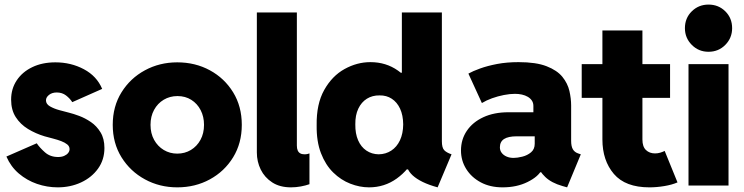

<svg xmlns="http://www.w3.org/2000/svg" viewBox="-20 -806 3230 834"><path d="M230.5 7.8Q184.6 7.8 140.6 -7.3Q96.7 -22.5 61.8 -52.2Q26.9 -82 7.8 -126L139.6 -183.6Q152.3 -164.6 175.3 -144.3Q198.2 -124 232.4 -124Q247.6 -124 258.8 -128.9Q270 -133.8 276.1 -141.6Q282.2 -149.4 282.2 -158.2Q282.2 -170.4 272 -178.7Q261.7 -187 245.6 -193.1Q229.5 -199.2 210.4 -204.1Q191.4 -209 173.8 -213.9Q134.8 -225.6 101.6 -245.8Q68.4 -266.1 48.3 -297.4Q28.3 -328.6 28.3 -373Q28.3 -420.4 52.7 -457Q77.1 -493.7 120.4 -514.4Q163.6 -535.2 220.7 -535.2Q288.1 -535.2 344.2 -505.4Q400.4 -475.6 423.8 -419.9L293.9 -362.3Q283.7 -378.4 266.8 -391.4Q250 -404.3 226.6 -404.3Q206.1 -404.3 192.9 -393.8Q179.7 -383.3 179.7 -370.1Q179.7 -354 197 -344Q214.4 -334 237.8 -327.6Q261.2 -321.3 280.3 -316.4Q298.3 -312 324 -302.5Q349.6 -293 374.8 -275.9Q399.9 -258.8 416.7 -231.2Q433.6 -203.6 433.6 -163.1Q433.6 -112.3 406 -73.7Q378.4 -35.2 332.3 -13.7Q286.1 7.8 230.5 7.8Z M750 7.8Q673.3 7.8 609.6 -26.9Q545.9 -61.5 507.8 -122.8Q469.7 -184.1 469.7 -263.7Q469.7 -343.8 507.8 -405Q545.9 -466.3 609.6 -500.7Q673.3 -535.2 750 -535.2Q828.1 -535.2 891.6 -500.7Q955.1 -466.3 992.7 -405Q1030.3 -343.8 1030.3 -263.7Q1030.3 -184.1 992.7 -122.8Q955.1 -61.5 891.6 -26.9Q828.1 7.8 750 7.8ZM750 -138.7Q782.7 -138.7 809.1 -154.5Q835.4 -170.4 850.8 -198.5Q866.2 -226.6 866.2 -263.7Q866.2 -299.3 851.6 -327.6Q836.9 -356 811 -372.3Q785.2 -388.7 751 -388.7Q717.8 -388.7 691.2 -372.8Q664.6 -356.9 649.2 -328.6Q633.8 -300.3 633.8 -263.7Q633.8 -226.6 649.4 -198.5Q665 -170.4 691.4 -154.5Q717.8 -138.7 750 -138.7Z M1244.1 7.8Q1195.3 7.8 1162.4 -13.7Q1129.4 -35.2 1112.5 -69.6Q1095.7 -104 1095.7 -143.6V-752H1269.5V-173.8Q1269.5 -160.6 1273.2 -152.3Q1276.9 -144 1284.2 -139.9Q1291.5 -135.7 1302.7 -135.7Q1311 -135.7 1316.2 -137.2Q1321.3 -138.7 1324.2 -139.6V-5.9Q1307.6 0 1286.6 3.9Q1265.6 7.8 1244.1 7.8Z M1880.9 7.8Q1843.3 -2.4 1816.2 -15.6Q1789.1 -28.8 1772.2 -44.4Q1755.4 -60.1 1749 -78.1L1758.8 -70.3H1714.8L1735.4 -133.8V-435.5L1710.9 -490.2H1725.6V-752H1899.4V-192.4Q1899.4 -164.6 1909.4 -153.8Q1919.4 -143.1 1941.4 -135.7ZM1583 7.8Q1542.5 7.8 1501.7 -8.1Q1460.9 -23.9 1427.5 -56.6Q1394 -89.4 1374.3 -140.4Q1354.5 -191.4 1355.5 -261.7Q1354 -354 1388.2 -415Q1422.4 -476.1 1476.6 -506.1Q1530.8 -536.1 1588.9 -536.1Q1656.7 -536.1 1708.5 -499.5Q1760.3 -462.9 1789.6 -402.3Q1818.8 -341.8 1819.3 -269.5Q1818.8 -194.8 1787.6 -131.6Q1756.3 -68.4 1703.1 -30.3Q1649.9 7.8 1583 7.8ZM1625 -135.7Q1655.8 -136.2 1679.7 -151.9Q1703.6 -167.5 1717.3 -196.5Q1731 -225.6 1731.4 -265.6Q1731 -305.7 1717.8 -334Q1704.6 -362.3 1681.6 -377.2Q1658.7 -392.1 1628.9 -391.6Q1597.7 -392.1 1573.7 -377.2Q1549.8 -362.3 1536.4 -334Q1522.9 -305.7 1523.4 -265.6Q1522.9 -225.6 1535.6 -196.5Q1548.3 -167.5 1571.5 -151.9Q1594.7 -136.2 1625 -135.7Z M2163.1 7.8Q2108.9 7.8 2068.4 -13.9Q2027.8 -35.6 2005.1 -72Q1982.4 -108.4 1982.4 -152.3Q1982.4 -200.2 2007.8 -237.8Q2033.2 -275.4 2079.6 -296.9Q2126 -318.4 2188.5 -318.4H2323.2V-213.9H2224.6Q2187.5 -213.9 2169.4 -202.1Q2151.4 -190.4 2151.4 -166Q2151.4 -152.3 2159.2 -142.1Q2167 -131.8 2180.4 -126Q2193.8 -120.1 2210.9 -120.1Q2227.1 -120.1 2248.8 -125.5Q2270.5 -130.9 2286.6 -144.3Q2302.7 -157.7 2302.7 -181.6V-250L2296.9 -269.5V-345.7Q2296.9 -359.4 2290.3 -369.1Q2283.7 -378.9 2272.5 -385.5Q2261.2 -392.1 2246.8 -395.3Q2232.4 -398.4 2216.8 -398.4Q2194.8 -398.4 2168.7 -393.3Q2142.6 -388.2 2117.4 -379.2Q2092.3 -370.1 2073.2 -358.4L2014.6 -486.3Q2033.7 -497.1 2065.4 -508.5Q2097.2 -520 2139.4 -528.1Q2181.6 -536.1 2232.4 -536.1Q2308.6 -536.1 2354.2 -518.3Q2399.9 -500.5 2422.9 -472.2Q2445.8 -443.8 2453.4 -410.9Q2460.9 -377.9 2460.9 -347.7V-194.3Q2460.9 -170.4 2468.3 -157.7Q2475.6 -145 2491.2 -139.6L2502.9 -135.7L2443.4 7.8L2422.9 2Q2375 -11.7 2348.4 -37.4Q2321.8 -63 2316.4 -87.9L2359.4 -57.6H2281.2L2333 -68.4Q2318.4 -38.6 2271.5 -15.4Q2224.6 7.8 2163.1 7.8Z M2800.8 7.8Q2696.3 7.8 2646.5 -50.5Q2596.7 -108.9 2596.7 -200.2V-673.8H2770.5V-200.2Q2770.5 -168.9 2785.9 -154.3Q2801.3 -139.6 2825.2 -139.6Q2836.9 -139.6 2847.7 -142.8Q2858.4 -146 2867.2 -150.4L2922.9 -13.7Q2899.4 -3.4 2866 2.2Q2832.5 7.8 2800.8 7.8ZM2506.8 -380.9V-527.3H2890.6V-380.9Z M2970.7 0V-527.3H3144.5V0ZM3057.6 -581.1Q3014.6 -581.1 2984.9 -611.1Q2955.1 -641.1 2955.1 -683.6Q2955.1 -727.5 2984.9 -756.8Q3014.6 -786.1 3057.6 -786.1Q3101.1 -786.1 3130.6 -756.8Q3160.2 -727.5 3160.2 -683.6Q3160.2 -641.1 3130.6 -611.1Q3101.1 -581.1 3057.6 -581.1Z"/></svg>

Font: Reddit Sans Black
Style: Regular
Weight: 900
Version: Version 1.014